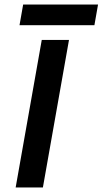

<svg xmlns="http://www.w3.org/2000/svg" viewBox="-20 -826 452 846"><path d="M82 -806H412L396 -715H66ZM164 -650H284L169 0H49Z"/></svg>

Font: Overused Grotesk SemiBold
Style: Italic
Weight: 600
Italic angle: -10°
Version: Version 0.003